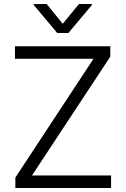

<svg xmlns="http://www.w3.org/2000/svg" viewBox="-20 -938 627 958"><path d="M56.6 -51.8 446.3 -644.5H54.7V-707H530.3V-655.3L139.6 -62.5H534.2V0H56.6ZM293 -819.3 374 -918H438.5V-913.1L321.3 -773.4H265.6L148.4 -913.1V-918H212.9Z"/></svg>

Font: Pretendard JP Light
Style: Regular
Weight: 300
Designer: Base glyphs from Inter by Rasmus Andersson; Hangeul glyphs from Noto Sans CJK(Source Han Sans) by Jang Soo-young and Kan
Foundry: Kil Hyung-jin
Version: Version 1.309